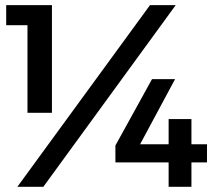

<svg xmlns="http://www.w3.org/2000/svg" viewBox="-20 -720 822 740"><path d="M3.9 -700.2H180.2V-285.2H85.9V-623H3.9ZM558.1 -700.2H657.2L147 0H46.9ZM565.9 -415H654.8L520 -164.1H629.9V-261.2H717.8V-164.1H777.8V-94.2H717.8V0H629.9V-94.2H424.8V-159.2Z"/></svg>

Font: Montserrat-Arabic Medium
Style: Regular
Weight: 500
Designer: Mohamed Gaber
Foundry: Kief Type Foundry
Version: Version 5.008;PS 005.008;hotconv 1.0.88;makeotf.lib2.5.64775